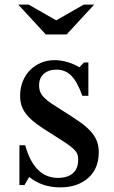

<svg xmlns="http://www.w3.org/2000/svg" viewBox="-20 -800 494 830"><path d="M86 0H64V-172H89Q128 -31 231 -31Q271 -31 294.5 -50.5Q318 -70 318 -110Q318 -125 313.5 -135.5Q309 -146 296.5 -157.5Q284 -169 261.5 -184Q239 -199 202 -222Q168 -243 143 -261Q118 -279 101 -297.5Q84 -316 75.5 -337Q67 -358 67 -386Q67 -420 78.5 -448.5Q90 -477 110 -497Q130 -517 157 -528.5Q184 -540 216 -540Q243 -540 272 -531.5Q301 -523 323 -509L343 -530H362V-386H336Q314 -447 288 -473Q262 -499 224 -499Q190 -499 169.5 -481Q149 -463 149 -431Q149 -414 154.5 -401.5Q160 -389 172 -377Q184 -365 202.5 -352.5Q221 -340 247 -324Q290 -297 320.5 -276Q351 -255 370 -234.5Q389 -214 398 -192Q407 -170 407 -142Q407 -71 361 -30.5Q315 10 240 10Q162 10 106 -35ZM178 -651 59 -780H104L223 -712L342 -780H387L268 -651Z"/></svg>

Font: Libre Baskerville
Style: Regular
Weight: 400
Designer: Pablo Impallari, Rodrigo Fuenzalida
Foundry: Pablo Impallari, Rodrigo Fuenzalida
Version: Version 1.000; ttfautohint (v0.93) -l 8 -r 50 -G 200 -x 14 -